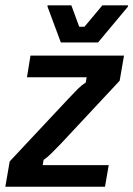

<svg xmlns="http://www.w3.org/2000/svg" viewBox="-27 -712 508 732"><path d="M-6.7 0 10 -96.7 232.5 -334.2Q255.8 -359.2 270 -373.3Q284.2 -387.5 300 -397.5L303.3 -417.5H75.8L89.2 -500H445.8L429.2 -404.2L206.7 -165.8Q182.5 -140.8 168.3 -126.7Q154.2 -112.5 139.2 -102.5L135.8 -82.5H387.5L373.3 0ZM205 -550 154.2 -686.7V-691.7H245L275 -610H295L363.3 -691.7H460.8V-686.7L346.7 -550Z"/></svg>

Font: Familjen Grotesk GF Medium
Style: Italic
Weight: 500
Designer: Anders Wikstroem, Jonas Baeckman, Matilda Gysing, Kristian Moeller
Foundry: Familjen STHML AB
Version: Version 2.000; Beta; Release 4; Build 6